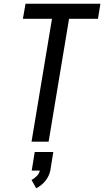

<svg xmlns="http://www.w3.org/2000/svg" viewBox="-20 -755 555 1023"><path d="M148 0 257 -655H102L116 -735H515L502 -655H348L239 0ZM173 248 148 204Q163 196 176 183Q189 170 192 154H149L165 55H264L248 154Q245 168 238.5 182Q232 196 222 208.5Q212 221 199.5 231Q187 241 173 248Z"/></svg>

Font: Iosevka SS04 Medium Oblique
Style: Regular
Weight: 500
Italic angle: -9°
Monospace: yes
Designer: Belleve Invis
Foundry: Belleve Invis
Version: Version 19.0.0; ttfautohint (v1.8.4)